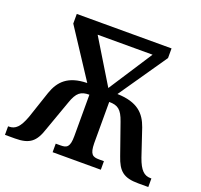

<svg xmlns="http://www.w3.org/2000/svg" viewBox="-124 -853 1036 992"><g transform="rotate(20 394.0 -357.0)"><path d="M0 0H55C135 0 166 -26 190 -100L250 -268C271 -329 293 -344 339 -344V-117C339 -56 323 -47 289 -47H262V0H527V-47H500C465 -47 449 -56 448 -117V-344C495 -344 517 -329 538 -268L597 -100C622 -26 652 0 733 0H788V-47H783C748 -47 725 -68 703 -130L653 -279C629 -347 586 -394 474 -397L656 -661V-714H135V-661L308 -397C202 -395 159 -348 135 -279L85 -130C62 -68 40 -47 4 -47H0ZM419 -410 273 -650H575Z"/></g></svg>

Font: Noto Serif Condensed Semi
Style: Regular
Weight: 600
Width: 3
Designer: Monotype Design Team
Foundry: Monotype Imaging Inc.
Version: Version 1.002